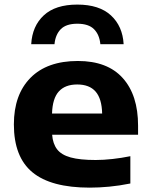

<svg xmlns="http://www.w3.org/2000/svg" viewBox="-20 -828 672 858"><path d="M381 10.5Q208 10.5 125 -58Q42 -126.5 42 -272Q42 -405 116.2 -480.2Q190.5 -555.5 328 -555.5Q460 -555.5 528.5 -479.2Q597 -403 597 -266.5V-226H213Q216 -186 235 -161Q254 -136 295.5 -124.5Q337 -113 407.5 -113Q442.5 -113 483 -117.5Q523.5 -122 562.5 -130V-8Q513 2 467.8 6.2Q422.5 10.5 381 10.5ZM325 -450.5Q271 -450.5 242.8 -419.2Q214.5 -388 212.5 -320.5H436.5Q435 -387 407.2 -418.8Q379.5 -450.5 325 -450.5ZM119.5 -630.5Q124 -711.5 175.8 -759.5Q227.5 -807.5 325.5 -807.5Q423.5 -807.5 475.8 -759.2Q528 -711 532.5 -630.5H428.5Q424.5 -673 400.2 -697.5Q376 -722 325.5 -722Q275.5 -722 251.5 -697.5Q227.5 -673 223.5 -630.5Z"/></svg>

Font: Encode Sans Expanded Expanded
Style: Bold
Weight: 700
Width: 7
Designer: Multiple Designers
Foundry: Impallari Type
Version: Version 3.000; ttfautohint (v1.8.3) -l 8 -r 50 -G 200 -x 14 